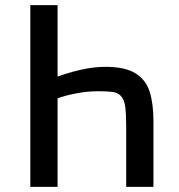

<svg xmlns="http://www.w3.org/2000/svg" viewBox="-20 -727 697 747"><path d="M98 0V-707H204V-429Q241 -443 292 -455Q343 -467 390 -467Q467 -467 507.5 -441.5Q548 -416 562.5 -369.5Q577 -323 577 -256V0H471V-234Q471 -285 467 -313.5Q463 -342 448 -356Q437 -367 416.5 -369.5Q396 -372 363 -372Q328 -372 296 -367Q264 -362 239.5 -355.5Q215 -349 204 -344V0Z"/></svg>

Font: Ruda SemiBold
Style: Regular
Weight: 600
Designer: Mariela Monsalve and Angelina Sanchez
Foundry: Mariela Monsalve and Angelina Sanchez
Version: Version 2.001